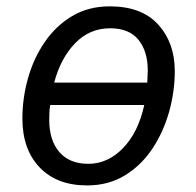

<svg xmlns="http://www.w3.org/2000/svg" viewBox="-20 -562 603 590"><path d="M247.6 7.8Q154.8 7.8 101.8 -47.6Q48.8 -103 48.8 -197.8Q48.8 -260.7 66.2 -322Q83.5 -383.3 117.7 -433.1Q151.9 -482.9 201.9 -512.7Q252 -542.5 317.4 -542.5Q415.5 -542.5 466.3 -486.3Q517.1 -430.2 517.1 -343.8Q517.1 -281.2 499.8 -219Q482.4 -156.7 448.5 -105.5Q414.6 -54.2 364 -23.2Q313.5 7.8 247.6 7.8ZM146.5 -308.1H432.6Q432.6 -317.9 433.3 -326.4Q434.1 -335 434.1 -345.2Q434.1 -404.3 405.5 -439.7Q377 -475.1 318.4 -475.1Q254.9 -475.1 210.4 -428.7Q166 -382.3 146.5 -308.1ZM251.5 -58.6Q311 -58.6 357.9 -106.7Q404.8 -154.8 423.3 -239.3H134.3Q132.3 -228 131.8 -216.8Q131.3 -205.6 131.3 -193.8Q131.3 -130.4 162.6 -94.5Q193.8 -58.6 251.5 -58.6Z"/></svg>

Font: Open Sans
Style: Italic
Weight: 400
Italic angle: -12°
Designer: Monotype Design Team
Foundry: Monotype Imaging Inc.
Version: Version 3.000; ttfautohint (v1.8.4)